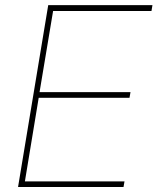

<svg xmlns="http://www.w3.org/2000/svg" viewBox="-20 -748 630 768"><path d="M52.2 0 172.9 -727.5H589.8L585.9 -704.1H192.4L138.2 -379.4H502L498 -356.9H134.8L79.6 -22.5H478L474.1 0Z"/></svg>

Font: Inter 24pt Thin
Style: Italic
Weight: 250
Italic angle: -9.3988°
Version: Version 4.001;git-66647c0bb